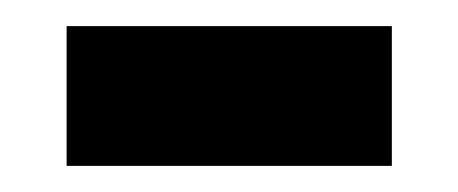

<svg xmlns="http://www.w3.org/2000/svg" viewBox="-20 -342 351 147"><path d="M31 -215H280V-322H31Z"/></svg>

Font: Noto Sans Myanmar UI SemiCondensed SemiBold
Style: Regular
Weight: 600
Width: 4
Designer: Monotype Design Team
Foundry: Monotype Imaging Inc.
Version: Version 2.103